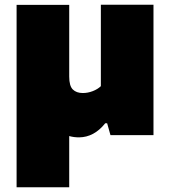

<svg xmlns="http://www.w3.org/2000/svg" viewBox="-20 -570 721 810"><path d="M50 220V-549.5H272V-247Q272 -207.5 287.2 -192.5Q302.5 -177.5 329.5 -177.5Q350.5 -177.5 371.2 -185.5Q392 -193.5 405.5 -206.5V-550H627.5V0H446L432 -50H424Q377 9 313.5 9.5Q291.5 9.5 272 4V220Z"/></svg>

Font: Encode Sans Semi Expanded Black
Style: Regular
Weight: 900
Width: 6
Designer: Multiple Designers
Foundry: Impallari Type
Version: Version 3.000; ttfautohint (v1.8.3) -l 8 -r 50 -G 200 -x 14 